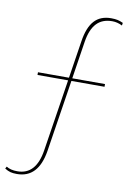

<svg xmlns="http://www.w3.org/2000/svg" viewBox="-147 -792 649 976"><g transform="rotate(10 178.0 -303.5)"><path d="M234 -594 204 -400H373V-386H202L144 -14Q121 128 11 128Q-9 128 -22.5 124.5Q-36 121 -52 111L-46 100Q-25 114 11 114Q107 114 127 -14L185 -386H27V-400H187L217 -593Q228 -666 259.5 -700.5Q291 -735 346 -735Q366 -735 379.5 -732Q393 -729 408 -722L406 -708Q381 -721 354 -721Q303 -721 273.5 -689.5Q244 -658 234 -594Z"/></g></svg>

Font: Work Sans Hairline
Style: Regular
Weight: 400
Designer: Wei Huang
Foundry: Wei Huang
Version: Version 1.032